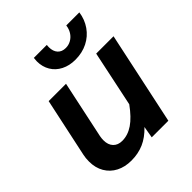

<svg xmlns="http://www.w3.org/2000/svg" viewBox="-215 -926 1080 1080"><g transform="rotate(-45 325.0 -386.5)"><path d="M178 -180Q178 -144 197.5 -123.5Q217 -103 251 -103Q296 -103 338 -131.5Q380 -160 424 -221L494 -554H632L514 0H382L394 -70Q353 -27 308 -7.5Q263 12 209 12Q158 12 119 -8Q80 -28 58 -65.5Q36 -103 36 -153Q36 -181 41 -203L116 -554H254L181 -211Q178 -195 178 -180ZM227 -759Q227 -767 229 -785H332Q331 -779 331 -768Q331 -735 348 -716Q365 -697 396 -697Q419 -697 439 -708.5Q459 -720 471.5 -740Q484 -760 487 -785H591Q584 -735 556.5 -695.5Q529 -656 485.5 -634Q442 -612 387 -612Q340 -612 303.5 -630.5Q267 -649 247 -682.5Q227 -716 227 -759Z"/></g></svg>

Font: Azeret Mono SemiBold
Style: Italic
Weight: 600
Italic angle: -12°
Designer: Martin Vácha
Foundry: Displaay
Version: Version 1.000; Glyphs 3.0.3, build 3074